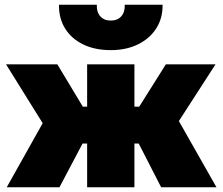

<svg xmlns="http://www.w3.org/2000/svg" viewBox="-20 -792 941 812"><path d="M348.5 0V-185H201.5V-341H348.5V-520H548.5V-341H694.5V-185H548.5V0ZM8.5 0 160.5 -271 5.5 -520H222.5L373.5 -269L231.5 0ZM661.5 0 523.5 -269 681.5 -520H891.5L736.5 -280L895.5 0ZM448.5 -580Q381.5 -580 332 -604Q282.5 -628 255.5 -671.2Q228.5 -714.5 229.5 -772H389.5Q388 -741.5 404 -723.2Q420 -705 448.5 -705Q477 -705 493 -723.2Q509 -741.5 507.5 -772H667.5Q668.5 -715.5 641 -672.2Q613.5 -629 563.8 -604.5Q514 -580 448.5 -580Z"/></svg>

Font: Geologica Roman Black
Style: Regular
Weight: 900
Designer: Sindre Bremnes, Frode Helland
Foundry: Monokrom Skriftforlag AS
Version: Version 1.010;gftools[0.9.28]